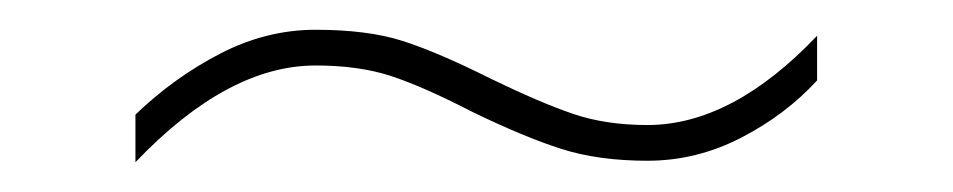

<svg xmlns="http://www.w3.org/2000/svg" viewBox="-20 -417 640 129"><path d="M71 -340Q97 -365 128 -381Q159 -397 192 -397Q227 -397 250.5 -389.5Q274 -382 310 -364Q343 -348 365 -340.5Q387 -333 415 -333Q472 -333 529 -393V-363Q508 -340 478 -324.5Q448 -309 415 -309Q382 -309 357 -317Q332 -325 297 -342Q264 -359 242.5 -366Q221 -373 192 -373Q133 -373 71 -308Z"/></svg>

Font: Noto Sans Mono UI Thin
Style: Regular
Weight: 250
Monospace: yes
Designer: Monotype Design team
Foundry: Monotype Imaging Inc.
Version: Version 1.000